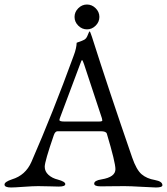

<svg xmlns="http://www.w3.org/2000/svg" viewBox="-22 -825 739 850"><path d="M324.5 -788.5Q341 -805 363 -805Q385 -805 401.5 -788.5Q418 -772 418 -750Q418 -728 401.5 -711.5Q385 -695 363 -695Q341 -695 324.5 -711.5Q308 -728 308 -750Q308 -772 324.5 -788.5ZM333 -542 243 -302Q241 -296 241 -294Q241 -287 262 -287H417Q431 -287 431 -292Q431 -294 429 -302L350 -541Q344 -559 341 -559Q339 -559 333 -542ZM668 5Q656 5 605 2Q554 -1 529 -1Q508 -1 471 -0.5Q434 0 424 0Q395 0 395 -12Q395 -26 428 -31Q489 -41 489 -76Q489 -106 451 -233Q448 -244 424 -244H233Q222 -244 216 -226Q176 -110 176 -87Q176 -66 192.5 -51Q209 -36 234 -30Q267 -21 267 -10Q267 1 238 1Q231 1 199.5 0Q168 -1 147 -1Q124 -1 83 2Q42 5 27 5Q-2 5 -2 -8Q-2 -20 31 -31Q91 -49 117 -108Q213 -328 304 -578Q311 -596 314 -610.5Q317 -625 317 -630.5Q317 -636 318 -636Q345 -645 354 -651Q360 -655 364 -664Q368 -673 370.5 -679.5Q373 -686 375 -686Q377 -686 385 -662Q459 -429 563 -128Q582 -73 605 -53.5Q628 -34 664 -28Q697 -22 697 -5Q697 5 668 5Z"/></svg>

Font: EB Garamond SC 12
Style: Regular
Weight: 400
Version: Version 0.016 ; ttfautohint (v0.97) -l 8 -r 50 -G 200 -x 0 -